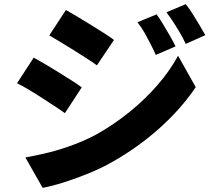

<svg xmlns="http://www.w3.org/2000/svg" viewBox="-20 -843 1040 923"><path d="M733 -774Q748 -753 764.5 -725.5Q781 -698 797 -670.5Q813 -643 824 -620L729 -579Q714 -612 701 -637Q688 -662 674.5 -686Q661 -710 641 -736ZM873 -823Q890 -802 906.5 -775.5Q923 -749 939 -722.5Q955 -696 967 -674L873 -632Q857 -666 842.5 -690Q828 -714 813.5 -736.5Q799 -759 780 -784ZM297 -795Q322 -781 353.5 -762Q385 -743 417.5 -723Q450 -703 479 -684.5Q508 -666 528 -651L446 -529Q425 -544 395.5 -563Q366 -582 335 -601.5Q304 -621 273 -639.5Q242 -658 217 -673ZM102 -86Q159 -96 216.5 -110.5Q274 -125 331.5 -146.5Q389 -168 444 -197Q529 -245 603.5 -305.5Q678 -366 737.5 -434.5Q797 -503 836 -575L921 -424Q850 -319 746.5 -226.5Q643 -134 519 -64Q468 -35 407 -10Q346 15 287.5 33.5Q229 52 185 60ZM142 -566Q168 -552 200 -533Q232 -514 264 -494Q296 -474 324.5 -456Q353 -438 373 -423L292 -299Q270 -315 241.5 -333.5Q213 -352 181.5 -372.5Q150 -393 119 -411.5Q88 -430 62 -443Z"/></svg>

Font: Noto Sans SC ExtraBold
Style: Regular
Weight: 800
Designer: Ryoko NISHIZUKA 西塚涼子 (kana, bopomofo & ideographs); Paul D. Hunt (Latin, Greek & Cyrillic); Sandoll Communications 산돌커뮤니
Foundry: Adobe
Version: Version 2.004-H2;hotconv 1.0.118;makeotfexe 2.5.65603